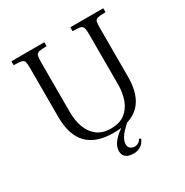

<svg xmlns="http://www.w3.org/2000/svg" viewBox="-189 -811 1096 1140"><g transform="rotate(-30 359.5 -241.0)"><path d="M361 12Q241 12 181.5 -49Q122 -110 122 -235V-571Q122 -598 118.5 -611.5Q115 -625 99 -629Q83 -633 46 -633V-660H272V-633Q236 -633 220 -629Q204 -625 200 -611.5Q196 -598 196 -571V-226Q196 -166 213.5 -119Q231 -72 267.5 -45Q304 -18 361 -18Q418 -18 454.5 -45Q491 -72 508.5 -119Q526 -166 526 -226V-571Q526 -598 522 -611.5Q518 -625 502.5 -629Q487 -633 450 -633V-660H676V-633Q639 -633 623 -629Q607 -625 603.5 -611.5Q600 -598 600 -571V-235Q600 -110 540.5 -49Q481 12 361 12ZM404 178Q388 178 371.5 174Q355 170 343.5 157Q332 144 332 119Q332 107 338.5 89.5Q345 72 366 49Q387 26 428 -1H459Q416 38 401.5 62Q387 86 387 108Q387 125 399 135Q411 145 427 145Q443 145 454.5 137.5Q466 130 472 117L484 123Q471 154 448.5 166Q426 178 404 178Z"/></g></svg>

Font: Frank Ruhl Libre Light
Style: Regular
Weight: 300
Designer: Yanek Iontef
Foundry: Fontef
Version: Version 6.003;gftools[0.9.30]